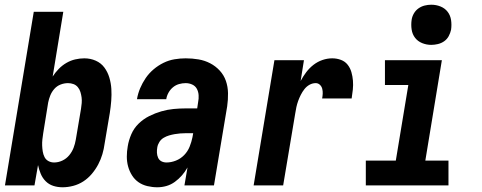

<svg xmlns="http://www.w3.org/2000/svg" viewBox="-20 -785 2040 813"><path d="M245 8Q224 8 205.5 2Q187 -4 173.5 -17.5Q160 -31 152.5 -49Q145 -67 141 -86L126 0H1L123 -735H248L203 -461Q214 -478 228.5 -493Q243 -508 261 -518.5Q279 -529 298.5 -533.5Q318 -538 337 -538Q363 -538 385.5 -528Q408 -518 422 -499Q436 -480 443 -456.5Q450 -433 451.5 -408.5Q453 -384 451 -358Q449 -332 445 -307L423 -177Q420 -154 413.5 -132Q407 -110 396 -89Q385 -68 369 -49Q353 -30 333 -17Q313 -4 290 2Q267 8 245 8ZM209 -97Q227 -97 244 -105Q261 -113 273 -127.5Q285 -142 291.5 -159Q298 -176 301 -194L323 -324Q325 -336 326 -348.5Q327 -361 325.5 -372.5Q324 -384 320.5 -395.5Q317 -407 309.5 -416Q302 -425 291 -429Q280 -433 268 -433Q252 -433 236.5 -427Q221 -421 210 -408.5Q199 -396 193 -381Q187 -366 184 -351L163 -221Q161 -208 159.5 -195Q158 -182 158.5 -169Q159 -156 161 -143.5Q163 -131 168.5 -120Q174 -109 185 -103Q196 -97 209 -97Z M646 8Q625 8 604 3Q583 -2 566.5 -13.5Q550 -25 539 -42.5Q528 -60 522.5 -80Q517 -100 517 -122Q517 -144 521 -166Q525 -191 536 -216.5Q547 -242 567 -261.5Q587 -281 612 -293.5Q637 -306 663 -313.5Q689 -321 715 -323.5Q741 -326 767 -326H815L819 -353Q819 -353 819 -353Q819 -353 819 -353Q822 -367 821 -382Q820 -397 813.5 -409Q807 -421 794 -427Q781 -433 766 -433Q752 -433 738 -429Q724 -425 712.5 -415.5Q701 -406 693.5 -392.5Q686 -379 684 -365H560Q564 -389 573.5 -411.5Q583 -434 597 -454.5Q611 -475 630.5 -491.5Q650 -508 672.5 -519Q695 -530 719 -534Q743 -538 766 -538Q794 -538 820.5 -533.5Q847 -529 870 -517Q893 -505 910.5 -486Q928 -467 936.5 -442.5Q945 -418 945.5 -390.5Q946 -363 942 -335L886 0H761L774 -76Q764 -58 750.5 -42.5Q737 -27 720.5 -15Q704 -3 685 2.5Q666 8 646 8ZM685 -97Q705 -97 725 -105Q745 -113 760 -128.5Q775 -144 783 -164Q791 -184 795 -204L798 -221H767Q755 -221 743 -220Q731 -219 719.5 -217Q708 -215 696 -211.5Q684 -208 673 -201.5Q662 -195 655 -184Q648 -173 646 -161Q644 -150 644.5 -138.5Q645 -127 649.5 -117Q654 -107 663.5 -102Q673 -97 685 -97Z M1054 0 1142 -530H1267L1253 -442Q1263 -461 1276.5 -479Q1290 -497 1307.5 -510.5Q1325 -524 1345.5 -531Q1366 -538 1387 -538Q1406 -538 1423.5 -531.5Q1441 -525 1452 -511Q1463 -497 1468 -479.5Q1473 -462 1474.5 -443.5Q1476 -425 1474 -405.5Q1472 -386 1469 -368H1344Q1346 -378 1346.5 -388.5Q1347 -399 1344.5 -409Q1342 -419 1334.5 -426Q1327 -433 1317 -433Q1303 -433 1290.5 -426Q1278 -419 1269 -407.5Q1260 -396 1253.5 -383Q1247 -370 1242.5 -357.5Q1238 -345 1235 -331.5Q1232 -318 1230 -304L1179 0Z M1529 0V-105H1656L1709 -425H1610V-530H1851L1781 -105H1879V0ZM1806 -595Q1786 -595 1767.5 -602.5Q1749 -610 1737.5 -625Q1726 -640 1723 -660Q1720 -680 1723 -701Q1725 -715 1732.5 -728Q1740 -741 1752 -749.5Q1764 -758 1778 -761.5Q1792 -765 1806 -765Q1827 -765 1845.5 -757.5Q1864 -750 1875.5 -735Q1887 -720 1890 -700Q1893 -680 1890 -659Q1887 -645 1880 -632Q1873 -619 1861 -610.5Q1849 -602 1834.5 -598.5Q1820 -595 1806 -595Z"/></svg>

Font: Iosevka Curly XBdObl
Style: Regular
Weight: 800
Italic angle: -9°
Monospace: yes
Designer: Belleve Invis
Foundry: Belleve Invis
Version: Version 11.1.0; ttfautohint (v1.8.3)